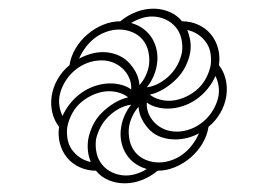

<svg xmlns="http://www.w3.org/2000/svg" viewBox="-20 -561 640 442"><path d="M270 -157Q282 -157 294.5 -161Q307 -165 318 -172Q303 -176 290.5 -185Q278 -194 270 -207Q262 -220 259 -236Q256 -252 259 -269Q261 -282 267 -295.5Q273 -309 282 -320Q267 -318 253.5 -310.5Q240 -303 229 -292Q218 -281 211 -267.5Q204 -254 201 -240Q199 -223 202.5 -208Q206 -193 215.5 -181.5Q225 -170 239.5 -163.5Q254 -157 270 -157ZM301 -365Q310 -375 315.5 -387Q321 -399 323 -411Q325 -427 321.5 -442.5Q318 -458 308.5 -469.5Q299 -481 284.5 -487Q270 -493 254 -493Q240 -493 225.5 -488Q211 -483 199 -474Q187 -465 177.5 -452.5Q168 -440 162 -426Q175 -433 189 -437Q203 -441 217 -441Q233 -441 248 -435.5Q263 -430 274 -419.5Q285 -409 292.5 -395Q300 -381 301 -365ZM387 -258Q403 -258 419 -264Q435 -270 448.5 -281.5Q462 -293 471 -308.5Q480 -324 483 -340Q485 -352 483 -364Q481 -376 476 -386Q469 -370 457.5 -356Q446 -342 431.5 -332Q417 -322 400 -316.5Q383 -311 366 -311Q353 -311 340 -314.5Q327 -318 318 -325Q317 -311 322.5 -298.5Q328 -286 337.5 -277Q347 -268 359.5 -263Q372 -258 387 -258ZM318 -360Q333 -362 346.5 -369.5Q360 -377 371 -388Q382 -399 389 -412.5Q396 -426 399 -441Q401 -457 397.5 -472Q394 -487 384.5 -498.5Q375 -510 360.5 -516.5Q346 -523 330 -523Q318 -523 305.5 -519Q293 -515 282 -508Q297 -504 309.5 -495Q322 -486 330 -473Q338 -460 341 -444Q344 -428 341 -411Q339 -398 333 -384.5Q327 -371 318 -360ZM124 -294Q131 -310 142.5 -324Q154 -338 168.5 -348Q183 -358 200 -363.5Q217 -369 234 -369Q247 -369 260 -365.5Q273 -362 282 -355Q283 -369 277.5 -381.5Q272 -394 262.5 -403Q253 -412 240.5 -417Q228 -422 214 -422Q197 -422 181 -416Q165 -410 151.5 -398.5Q138 -387 129 -371.5Q120 -356 117 -340Q115 -328 117 -316Q119 -304 124 -294ZM189 -188Q184 -200 182.5 -213Q181 -226 183 -240Q186 -256 193.5 -272Q201 -288 214 -301Q227 -314 242.5 -323.5Q258 -333 275 -337Q266 -344 254.5 -347.5Q243 -351 231 -351Q215 -351 198.5 -344.5Q182 -338 168.5 -327Q155 -316 146.5 -300.5Q138 -285 135 -269Q133 -255 135.5 -241Q138 -227 145.5 -216.5Q153 -206 164 -198.5Q175 -191 189 -188ZM346 -187Q360 -187 374.5 -192Q389 -197 401 -206Q413 -215 422.5 -227.5Q432 -240 438 -254Q425 -247 411 -243.5Q397 -240 384 -240Q367 -240 352 -245Q337 -250 326 -260.5Q315 -271 307.5 -285Q300 -299 299 -315Q290 -305 284.5 -293Q279 -281 277 -269Q275 -253 278.5 -237.5Q282 -222 291.5 -210.5Q301 -199 315.5 -193Q330 -187 346 -187ZM369 -329Q385 -329 401.5 -335.5Q418 -342 431.5 -353Q445 -364 453.5 -379.5Q462 -395 465 -411Q467 -425 464.5 -439Q462 -453 454.5 -463.5Q447 -474 436 -481.5Q425 -489 411 -492Q416 -480 418 -467Q420 -454 418 -441Q415 -424 407 -408Q399 -392 386 -379Q373 -366 357.5 -356.5Q342 -347 325 -343Q334 -336 345.5 -332.5Q357 -329 369 -329ZM267 -139Q247 -139 229.5 -146.5Q212 -154 201 -168Q181 -168 163.5 -176Q146 -184 134.5 -198Q123 -212 118 -230.5Q113 -249 116 -269Q105 -283 100.5 -301.5Q96 -320 99 -340Q102 -360 112.5 -378.5Q123 -397 140 -411Q143 -431 154 -449.5Q165 -468 181.5 -482Q198 -496 217.5 -504Q237 -512 257 -512Q274 -526 293.5 -533.5Q313 -541 333 -541Q353 -541 370.5 -533.5Q388 -526 399 -512Q419 -512 436.5 -504Q454 -496 465.5 -482Q477 -468 482 -449.5Q487 -431 484 -411Q495 -397 499.5 -378.5Q504 -360 501 -340Q498 -320 487.5 -301.5Q477 -283 460 -269Q457 -249 446 -230.5Q435 -212 418.5 -198Q402 -184 382.5 -176Q363 -168 343 -168Q326 -154 306.5 -146.5Q287 -139 267 -139Z"/></svg>

Font: Iosevka Thin Extended
Style: Italic
Weight: 100
Width: 7
Italic angle: -9°
Monospace: yes
Designer: Belleve Invis
Foundry: Belleve Invis
Version: Version 32.5.0; ttfautohint (v1.8.4)